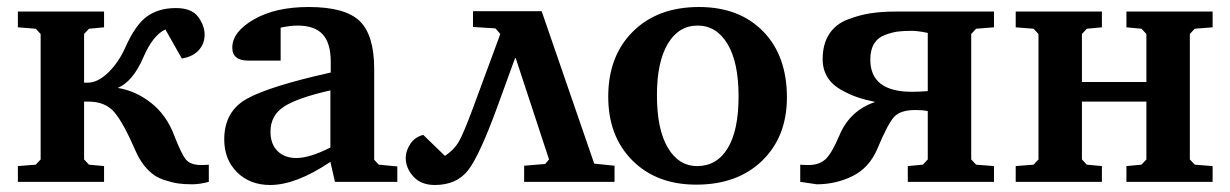

<svg xmlns="http://www.w3.org/2000/svg" viewBox="-20 -519 3512 548"><path d="M31 0V-45L82 -49L96 -64V-422L82 -437L31 -441V-486H277V-441L234 -437L220 -422V-283H230Q259 -283 288.5 -311.5Q318 -340 337 -382Q366 -448 399.5 -472Q433 -496 482 -496Q527 -496 545.5 -471Q564 -446 564 -420Q564 -394 547 -375.5Q530 -357 499 -352L452 -435Q416 -418 389 -355Q359 -286 316 -268Q367 -260 411 -225.5Q455 -191 477 -133Q497 -81 510 -64.5Q523 -48 554 -48Q566 -48 576 -49V0Q550 7 528 7Q505 7 488 4.5Q471 2 446.5 -6Q422 -14 402 -34.5Q382 -55 368 -86Q333 -167 307 -198Q281 -229 233 -229H220V-64L234 -49L277 -45V0Z M620 -121Q620 -201 684.5 -237Q749 -273 924 -312V-342Q924 -396 901 -421Q878 -446 829 -446Q808 -446 781 -440V-346H689Q643 -346 643 -383Q643 -428 704.5 -463.5Q766 -499 861 -499Q965 -499 1006.5 -459Q1048 -419 1048 -322V-63L1061 -49L1114 -44V0H936L923 -57Q825 9 751 9Q693 9 656.5 -27.5Q620 -64 620 -121ZM752 -143Q752 -108 772 -88Q792 -68 826 -68Q864 -68 923 -98V-261Q830 -240 791 -215Q752 -190 752 -143Z M1138 -69Q1138 -88 1151 -108Q1164 -128 1188 -134L1250 -74Q1275 -91 1288 -112Q1301 -133 1329 -208L1408 -422L1394 -438L1330 -442V-487H1526L1676 -52L1734 -46V0H1476V-46L1536 -51L1547 -64L1452 -353H1450L1402 -221Q1349 -75 1316 -33Q1283 9 1221 9Q1182 9 1160 -15Q1138 -39 1138 -69Z M1716 -243Q1716 -359 1786.5 -429Q1857 -499 1975 -499Q2090 -499 2158 -429.5Q2226 -360 2226 -241Q2226 -129 2155.5 -60.5Q2085 8 1967 8Q1854 8 1785 -61Q1716 -130 1716 -243ZM1855 -247Q1855 -150 1886 -97.5Q1917 -45 1970 -45Q2026 -45 2057 -96Q2088 -147 2088 -244Q2088 -341 2056.5 -393.5Q2025 -446 1971 -446Q1917 -446 1886 -394Q1855 -342 1855 -247Z M2264 0V-49Q2272 -48 2288 -48Q2318 -48 2336 -64.5Q2354 -81 2376 -133Q2406 -204 2478 -228Q2449 -234 2427 -241.5Q2405 -249 2380 -263Q2355 -277 2341.5 -299Q2328 -321 2328 -350Q2328 -393 2346.5 -421.5Q2365 -450 2398.5 -463Q2432 -476 2464 -481Q2496 -486 2537 -486H2817V-441L2766 -437L2752 -422V-64L2766 -49L2817 -45V0H2571V-45L2614 -49L2628 -64V-202Q2614 -205 2593 -205Q2550 -205 2532 -185.5Q2514 -166 2484 -94Q2461 -40 2413.5 -16.5Q2366 7 2311 7ZM2464 -349Q2464 -257 2583 -257Q2603 -257 2628 -259V-425Q2600 -431 2582 -431Q2559 -431 2543 -429Q2527 -427 2506.5 -419.5Q2486 -412 2475 -394.5Q2464 -377 2464 -349Z M2879 0V-45L2930 -49L2944 -64V-422L2930 -437L2879 -441V-486H3125V-441L3082 -437L3068 -422V-285H3252V-422L3238 -437L3195 -441V-486H3441V-441L3390 -437L3376 -422V-64L3390 -49L3441 -45V0H3195V-45L3238 -49L3252 -64V-229H3068V-64L3082 -49L3125 -45V0Z"/></svg>

Font: Khartiya
Style: Bold
Weight: 700
Version: Version 1.0.2